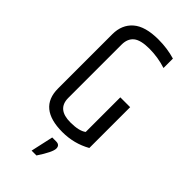

<svg xmlns="http://www.w3.org/2000/svg" viewBox="-267 -738 981 981"><g transform="rotate(45 224.0 -247.0)"><path d="M243 61Q270 61 270 86.5Q270 112 223 183H188L215 61ZM59 -529Q59 -598 104.5 -637.5Q150 -677 245 -677Q309 -677 366 -660V-592Q307 -611 245 -611Q183 -611 156.5 -589.5Q130 -568 130 -525V-140Q130 -59 226 -59Q289 -59 316 -80V-330H387V-35Q316 5 232 5Q59 5 59 -137Z"/></g></svg>

Font: Khand
Style: Regular
Weight: 400
Designer: Devanagari: Sanchit Sawaria, Jyotish Sonowal; Latin: Satya Rajpurohit
Foundry: Indian Type Foundry
Version: Version 1.101;PS 1.0;hotconv 1.0.78;makeotf.lib2.5.61930; tt